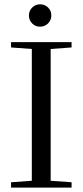

<svg xmlns="http://www.w3.org/2000/svg" viewBox="-20 -855 376 875"><path d="M111.8 -784.7Q111.8 -805.7 126.7 -820.6Q141.6 -835.4 162.6 -835.4Q184.1 -835.4 199 -820.8Q213.9 -806.2 213.9 -784.7Q213.9 -763.2 199 -748.3Q184.1 -733.4 162.6 -733.4Q141.1 -733.4 126.5 -748.3Q111.8 -763.2 111.8 -784.7ZM30.3 0V-24.4L125 -31.2V-631.8L30.3 -638.7V-663.1H306.2V-638.7L210.9 -631.8V-31.2L306.2 -24.4V0Z"/></svg>

Font: Elstob 18pt
Style: Regular
Weight: 400
Designer: Peter S. Baker
Version: Version 1.015